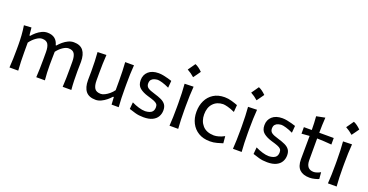

<svg xmlns="http://www.w3.org/2000/svg" viewBox="-33 -1521 4345 2266"><g transform="rotate(20 2139.0 -388.0)"><path d="M755.9 0Q759.3 -58.1 760.5 -111.8Q761.7 -165.5 761.7 -227.5V-317.4Q761.7 -383.8 741.5 -417.2Q721.2 -450.7 667.5 -450.7Q635.3 -450.7 595.9 -423.8Q556.6 -397 526.4 -356.4Q525.9 -322.3 524.9 -274.4Q523.9 -226.6 523.9 -191.9Q523.9 -140.1 525.9 -94.5Q527.8 -48.8 532.7 0H424.3Q427.7 -58.1 429.2 -111.8Q430.7 -165.5 430.7 -227.5V-317.4Q430.7 -383.8 410.2 -417.2Q389.6 -450.7 335.4 -450.7Q302.2 -450.7 261.2 -421.1Q220.2 -391.6 189.9 -349.1V-227.5Q189.9 -165.5 191.7 -111.8Q193.4 -58.1 197.8 0H87.9Q91.8 -58.1 93.8 -112.3Q95.7 -166.5 95.7 -231.9V-284.7Q95.7 -342.8 91.6 -404.3Q87.4 -465.8 77.6 -526.4L170.4 -532.2L180.2 -434.6H190.4Q210.4 -459 238.8 -483.2Q267.1 -507.3 300.8 -523.4Q334.5 -539.6 370.1 -539.6Q483.9 -539.6 511.2 -432.6H519Q541 -459 570.1 -483.4Q599.1 -507.8 632.6 -523.7Q666 -539.6 701.7 -539.6Q781.7 -539.6 820.1 -491.5Q858.4 -443.4 858.4 -351.1Q858.4 -316.9 857.4 -286.4Q856.4 -255.9 856.4 -231.9Q856.4 -166.5 857.9 -112.3Q859.4 -58.1 864.7 0Z M1172.4 11.7Q1088.4 11.7 1049.1 -36.1Q1009.8 -84 1009.8 -176.3Q1009.8 -210.9 1010.5 -236.8Q1011.2 -262.7 1011.2 -288.1Q1011.2 -357.4 1009 -413.1Q1006.8 -468.8 1002.4 -526.4L1112.8 -529.8Q1108.9 -472.2 1107.2 -416.3Q1105.5 -360.4 1105.5 -298.3V-209Q1105.5 -142.6 1127.2 -108.9Q1148.9 -75.2 1206.1 -75.2Q1227.1 -75.2 1254.6 -88.6Q1282.2 -102.1 1309.8 -125.2Q1337.4 -148.4 1357.4 -176.8V-298.3Q1357.4 -360.4 1355.5 -414.6Q1353.5 -468.8 1349.6 -526.4H1460Q1455.6 -468.8 1453.6 -413.1Q1451.7 -357.4 1451.7 -288.1V-231.9Q1451.7 -166.5 1453.4 -112.3Q1455.1 -58.1 1459.5 0H1370.1L1364.7 -93.3H1354.5Q1334.5 -69.3 1304.4 -44.9Q1274.4 -20.5 1240.2 -4.4Q1206.1 11.7 1172.4 11.7Z M1772.9 11.7Q1714.8 11.7 1668.2 -1.7Q1621.6 -15.1 1589.8 -25.9L1597.2 -110.8Q1641.1 -89.4 1686 -75.9Q1731 -62.5 1768.1 -62.5Q1796.4 -64 1820.3 -71.5Q1844.2 -79.1 1858.6 -97.9Q1873 -116.7 1873 -151.9Q1873 -175.3 1860.4 -189.7Q1847.7 -204.1 1818.4 -215.6Q1789.1 -227.1 1738.8 -241.2Q1674.8 -259.8 1634.3 -292.2Q1593.8 -324.7 1593.8 -389.6Q1593.8 -456.5 1639.4 -497.8Q1685.1 -539.1 1767.1 -539.1Q1795.4 -539.1 1826.9 -533Q1858.4 -526.9 1887.5 -518.8Q1916.5 -510.7 1936.5 -503.9L1929.2 -416Q1881.3 -439 1841.8 -450.2Q1802.2 -461.4 1783.2 -461.4Q1765.1 -460.4 1743.4 -454.6Q1721.7 -448.7 1706.1 -432.1Q1690.4 -415.5 1690.4 -382.3Q1690.4 -348.1 1715.3 -329.8Q1740.2 -311.5 1800.8 -294.4Q1854 -278.8 1891.4 -261.5Q1928.7 -244.1 1948.5 -217Q1968.3 -189.9 1968.3 -145Q1968.3 -101.6 1948 -65.9Q1927.7 -30.3 1884.8 -9.3Q1841.8 11.7 1772.9 11.7Z M2137.2 -787.9Q2179 -771.8 2227.9 -723.4Q2212.3 -700.9 2196.5 -678.6Q2180.7 -656.3 2163.5 -633.2Q2122.7 -669.7 2073.2 -696.6Q2089.9 -720.2 2105.5 -742.2Q2121 -764.3 2137.2 -787.9ZM2097.7 0Q2101.6 -58.1 2103.3 -112.3Q2105 -166.5 2105 -231.9V-284.7Q2105 -356 2102.5 -412.4Q2100.1 -468.8 2095.7 -526.4L2207.5 -529.8Q2203.1 -470.7 2200.9 -414.1Q2198.7 -357.4 2198.7 -284.7V-231.9Q2198.7 -166.5 2200.7 -112.3Q2202.6 -58.1 2207 0Z M2607.4 10.7Q2522 10.7 2462.4 -25.4Q2402.8 -61.5 2371.3 -123.5Q2339.8 -185.5 2339.8 -263.7Q2339.8 -342.3 2369.9 -404.5Q2399.9 -466.8 2457.3 -502.9Q2514.6 -539.1 2597.2 -539.1Q2640.6 -539.1 2686 -525.9Q2731.4 -512.7 2762.7 -500.5L2755.9 -412.1Q2705.1 -435.5 2665.8 -445.6Q2626.5 -455.6 2606.4 -455.6Q2529.3 -453.6 2482.7 -403.3Q2436 -353 2436 -266.1Q2436 -182.1 2484.4 -127.4Q2532.7 -72.8 2627 -70.8Q2655.3 -70.8 2689.2 -80.6Q2723.1 -90.3 2757.8 -109.4L2765.6 -22Q2736.3 -12.7 2694.6 -1Q2652.8 10.7 2607.4 10.7Z M2934 -787.9Q2975.9 -771.8 3024.8 -723.4Q3009.2 -700.9 2993.4 -678.6Q2977.5 -656.3 2960.3 -633.2Q2919.5 -669.7 2870.1 -696.6Q2886.8 -720.2 2902.3 -742.2Q2917.9 -764.3 2934 -787.9ZM2894.5 0Q2898.4 -58.1 2900.1 -112.3Q2901.9 -166.5 2901.9 -231.9V-284.7Q2901.9 -356 2899.4 -412.4Q2897 -468.8 2892.6 -526.4L3004.4 -529.8Q3000 -470.7 2997.8 -414.1Q2995.6 -357.4 2995.6 -284.7V-231.9Q2995.6 -166.5 2997.6 -112.3Q2999.5 -58.1 3003.9 0Z M3327.1 11.7Q3269 11.7 3222.4 -1.7Q3175.8 -15.1 3144 -25.9L3151.4 -110.8Q3195.3 -89.4 3240.2 -75.9Q3285.2 -62.5 3322.3 -62.5Q3350.6 -64 3374.5 -71.5Q3398.4 -79.1 3412.8 -97.9Q3427.2 -116.7 3427.2 -151.9Q3427.2 -175.3 3414.6 -189.7Q3401.9 -204.1 3372.6 -215.6Q3343.3 -227.1 3293 -241.2Q3229 -259.8 3188.5 -292.2Q3147.9 -324.7 3147.9 -389.6Q3147.9 -456.5 3193.6 -497.8Q3239.3 -539.1 3321.3 -539.1Q3349.6 -539.1 3381.1 -533Q3412.6 -526.9 3441.7 -518.8Q3470.7 -510.7 3490.7 -503.9L3483.4 -416Q3435.5 -439 3396 -450.2Q3356.4 -461.4 3337.4 -461.4Q3319.3 -460.4 3297.6 -454.6Q3275.9 -448.7 3260.3 -432.1Q3244.6 -415.5 3244.6 -382.3Q3244.6 -348.1 3269.5 -329.8Q3294.4 -311.5 3355 -294.4Q3408.2 -278.8 3445.6 -261.5Q3482.9 -244.1 3502.7 -217Q3522.5 -189.9 3522.5 -145Q3522.5 -101.6 3502.2 -65.9Q3481.9 -30.3 3439 -9.3Q3396 11.7 3327.1 11.7Z M3858.9 11.7Q3776.9 11.7 3733.9 -29.5Q3690.9 -70.8 3690.9 -158.7Q3690.9 -238.8 3691.9 -314Q3692.9 -389.2 3692.9 -452.1L3593.8 -444.3V-526.4H3692.9Q3692.4 -571.8 3690.9 -612.5Q3689.5 -653.3 3685.5 -696.8L3793.9 -718.3Q3790.5 -665.5 3788.8 -622.3Q3787.1 -579.1 3787.1 -526.4H3968.8V-444.3Q3923.8 -448.2 3877.7 -450.9Q3831.5 -453.6 3786.6 -454.6V-182.6Q3786.6 -68.8 3882.3 -68.8Q3898.4 -68.8 3922.9 -76.7Q3947.3 -84.5 3966.8 -96.7L3974.1 -13.2Q3957 -5.4 3924.1 3.2Q3891.1 11.7 3858.9 11.7Z M4126.9 -787.9Q4168.8 -771.8 4217.7 -723.4Q4202.1 -700.9 4186.2 -678.6Q4170.4 -656.3 4153.2 -633.2Q4112.4 -669.7 4063 -696.6Q4079.6 -720.2 4095.2 -742.2Q4110.8 -764.3 4126.9 -787.9ZM4087.4 0Q4091.3 -58.1 4093 -112.3Q4094.7 -166.5 4094.7 -231.9V-284.7Q4094.7 -356 4092.3 -412.4Q4089.8 -468.8 4085.4 -526.4L4197.3 -529.8Q4192.9 -470.7 4190.7 -414.1Q4188.5 -357.4 4188.5 -284.7V-231.9Q4188.5 -166.5 4190.4 -112.3Q4192.4 -58.1 4196.8 0Z"/></g></svg>

Font: Pinar Medium
Style: Regular
Weight: 500
Designer: Amin Abedi
Version: Version 3.000